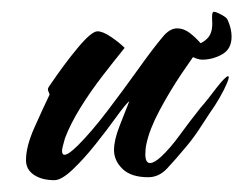

<svg xmlns="http://www.w3.org/2000/svg" viewBox="-20 -302 412 325"><path d="M72 3Q51 3 37.5 -6Q24 -15 24 -31Q24 -54 38 -85.5Q52 -117 64 -142Q63 -145 61.5 -148.5Q60 -152 64 -157Q89 -194 112 -221.5Q135 -249 145 -249Q154 -249 168 -239.5Q182 -230 191 -221Q174 -200 153.5 -173.5Q133 -147 116 -119.5Q99 -92 90 -68Q85 -51 85 -47Q85 -40 89 -40Q96 -40 112 -56Q135 -79 162 -114.5Q189 -150 214 -185Q239 -220 255 -239Q267 -254 280 -254Q291 -254 301.5 -246Q312 -238 322 -226Q308 -208 287.5 -177.5Q267 -147 250 -115Q233 -83 228 -59Q227 -55 226.5 -50Q226 -45 226 -41Q226 -26 234 -26Q241 -26 253 -37Q268 -51 284 -73Q300 -95 319 -119Q327 -128 333.5 -136.5Q340 -145 347 -154Q362 -173 366 -173Q369 -173 364.5 -162Q360 -151 352 -137Q344 -123 336 -112Q327 -98 316 -81.5Q305 -65 292 -50Q277 -32 263 -17Q249 -2 231 -2Q202 -2 187.5 -16Q173 -30 173 -48Q173 -65 182.5 -89Q192 -113 199 -131Q192 -125 176.5 -103.5Q161 -82 141.5 -57.5Q122 -33 103 -15Q84 3 72 3ZM322 -201Q314 -201 299 -209Q284 -217 280 -226Q277 -232 277 -238Q277 -242 280 -242Q281 -242 285 -236Q288 -232 292.5 -229.5Q297 -227 310 -227Q321 -227 331 -237Q341 -247 339 -269V-274Q339 -282 342 -282Q346 -282 355 -277Q364 -272 365 -269Q372 -254 372 -240Q372 -219 356 -210Q340 -201 322 -201Z"/></svg>

Font: The Nautigal
Style: Bold
Weight: 700
Designer: Robert E. Leuschke
Foundry: Robert E. Leuschke
Version: Version 1.100; ttfautohint (v1.8.3)